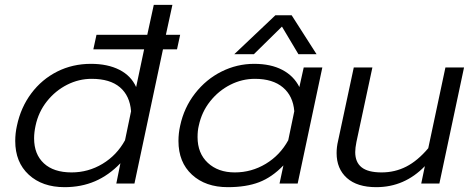

<svg xmlns="http://www.w3.org/2000/svg" viewBox="-20 -759 1957 794"><path d="M43 -176Q43 -208 50 -239Q66 -315 109.5 -373Q153 -431 216.5 -463Q280 -495 356 -495Q425 -495 473.5 -470.5Q522 -446 543 -399L576 -555H366L379 -615H589L616 -739H693L666 -615H725L712 -555H654L536 0H461L478 -84Q430 -34 373 -9.5Q316 15 247 15Q155 15 99 -36.5Q43 -88 43 -176ZM497 -179 522 -299Q517 -363 476 -398Q435 -433 359 -433Q306 -433 257.5 -408.5Q209 -384 174 -340Q139 -296 127 -239Q121 -211 121 -187Q121 -121 161.5 -83.5Q202 -46 276 -46Q345 -46 404 -81.5Q463 -117 497 -179Z M1119 -696H1186L1289 -535H1214L1146 -649L1030 -535H949ZM718 -176Q718 -208 725 -239Q741 -314 786.5 -372.5Q832 -431 896 -463Q960 -495 1031 -495Q1100 -495 1147.5 -470Q1195 -445 1218 -399L1236 -480H1313L1211 0H1136L1152 -75Q1105 -26 1051.5 -5.5Q998 15 922 15Q830 15 774 -36.5Q718 -88 718 -176ZM1172 -179 1197 -299Q1192 -362 1150 -397.5Q1108 -433 1034 -433Q981 -433 932.5 -408.5Q884 -384 849 -340Q814 -296 802 -239Q797 -219 797 -192Q797 -125 839.5 -85.5Q882 -46 951 -46Q1020 -46 1079 -81.5Q1138 -117 1172 -179Z M1372 -126Q1372 -151 1378 -176L1443 -480H1520L1454 -172Q1449 -147 1449 -130Q1449 -88 1475.5 -67Q1502 -46 1558 -46Q1613 -46 1660 -70Q1707 -94 1751 -146L1822 -480H1899L1797 0H1722L1737 -72Q1653 15 1536 15Q1457 15 1414.5 -23Q1372 -61 1372 -126Z"/></svg>

Font: Prompt Light
Style: Italic
Weight: 300
Italic angle: -12°
Designer: Katatrad Team
Foundry: CadsonDemak
Version: Version 1.000